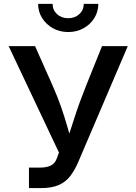

<svg xmlns="http://www.w3.org/2000/svg" viewBox="-20 -964 699 984"><path d="M128.4 0V-105H183.6Q220.2 -105 241.2 -116Q262.2 -127 271 -151.9L282.2 -182.1L24.4 -727.5H159.7L248.5 -527.8Q274.9 -468.3 293 -416.3Q311 -364.3 324.5 -316.7Q337.9 -269 351.6 -223.6H317.4Q337.4 -285.2 361.6 -360.6Q385.7 -436 422.4 -527.8L502.9 -727.5H634.8L379.4 -129.9Q361.8 -89.8 339.1 -60.5Q316.4 -31.2 280.8 -15.6Q245.1 0 190.4 0ZM329.6 -799.8Q286.1 -799.8 251.5 -819.1Q216.8 -838.4 196 -871.3Q175.3 -904.3 175.3 -944.3H249.5Q249.5 -912.6 272.2 -891.6Q294.9 -870.6 329.6 -870.6Q363.8 -870.6 386.5 -891.6Q409.2 -912.6 409.2 -944.3H483.9Q483.9 -904.3 463.4 -871.3Q442.9 -838.4 408 -819.1Q373 -799.8 329.6 -799.8Z"/></svg>

Font: Inter
Style: 540
Weight: 540
Designer: Rasmus Andersson
Foundry: rsms
Version: Version 4.001;git-66647c0bb